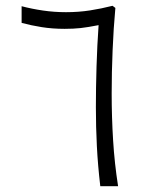

<svg xmlns="http://www.w3.org/2000/svg" viewBox="-20 -639 515 659"><path d="M201.7 -540Q160.2 -540 123 -545.9Q85.9 -551.8 54.2 -560.5V-617.7Q89.4 -608.4 127.9 -602.8Q166.5 -597.2 206.5 -597.2Q250 -597.2 289.1 -603.3Q328.1 -609.4 366.2 -619.1L376 -611.8Q369.6 -542.5 366.5 -466.3Q363.3 -390.1 363.3 -318.4Q363.3 -236.8 368.2 -157.7Q373 -78.6 385.3 0H324.2Q315.9 -70.8 312.5 -136.7Q309.1 -202.6 309.1 -271Q309.1 -336.9 311.3 -410.2Q313.5 -483.4 318.4 -552.7Q281.2 -545.4 256.8 -542.7Q232.4 -540 201.7 -540Z"/></svg>

Font: Vazirmatn RD ExtraLight
Style: Regular
Weight: 200
Designer: Saber Rastikerdar
Foundry: Saber Rastikerdar
Version: Version 32.102